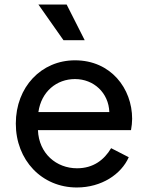

<svg xmlns="http://www.w3.org/2000/svg" viewBox="-20 -818 654 850"><path d="M320 12C430 12 517 -47 550 -122L472 -162C441 -110 393 -73 321 -73C230 -73 152 -138 148 -242H560C563 -258 565 -277 565 -292C565 -426 471 -551 312 -551C163 -551 50 -433 50 -271C50 -109 165 12 320 12ZM150 -322C163 -413 231 -468 312 -468C395 -468 461 -407 464 -322ZM150 -798 261 -640H355L275 -798Z"/></svg>

Font: Mluvka Medium
Style: Regular
Weight: 500
Designer: Modified by Jiří Krblich, Original typeface by Gumpita Rahayu
Foundry: Gumpita Rahayu & Jiří Krblich
Version: Version 2.000;Glyphs 3.1.1 (3134)